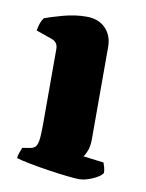

<svg xmlns="http://www.w3.org/2000/svg" viewBox="-64 -548 452 595"><g transform="rotate(10 162.0 -250.0)"><path d="M225 0Q213 0 185.5 -3Q158 -6 125.5 -11Q93 -16 65 -21.5Q37 -27 25 -31Q25 -38 28.5 -47.5Q32 -57 35 -65L60 -69Q70 -71 75.5 -76.5Q81 -82 83.5 -97.5Q86 -113 86 -147V-385Q86 -406 67 -413L16 -431Q18 -443 21.5 -453.5Q25 -464 31 -472Q49 -479 87 -489.5Q125 -500 161 -500Q199 -500 221 -477.5Q243 -455 243 -419V-128Q243 -106 237 -91.5Q231 -77 227 -72L291 -64Q293 -59 295.5 -50Q298 -41 298 -32Q290 -20 266.5 -10Q243 0 225 0Z"/></g></svg>

Font: Texturina ExtraBold
Style: Regular
Weight: 800
Designer: Guillermo Torres Carreño
Foundry: Omnibus-Type
Version: Version 1.002; ttfautohint (v1.8.3)